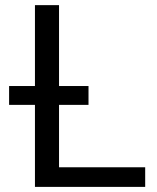

<svg xmlns="http://www.w3.org/2000/svg" viewBox="-20 -731 613 751"><path d="M210.9 -76.7H547.9V0H116.7V-710.9H210.9ZM326.2 -320.8H15.6V-394.5H326.2Z"/></svg>

Font: Roboto
Style: Regular
Weight: 400
Designer: Google
Version: Version 2.001047; 2015